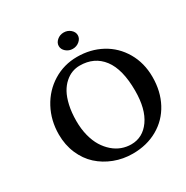

<svg xmlns="http://www.w3.org/2000/svg" viewBox="-186 -981 1113 1147"><g transform="rotate(-30 370.5 -407.0)"><path d="M391.1 -605Q364.3 -605 338.9 -595.7Q313.5 -586.4 289.6 -565.4Q265.6 -544.4 248 -512.9Q230.5 -481.4 219.7 -433.8Q209 -386.2 209 -327.1Q209 -272.9 220.9 -226.3Q232.9 -179.7 253.4 -146.5Q273.9 -113.3 301.3 -89.6Q328.6 -65.9 360.1 -54.4Q391.6 -43 424.8 -43Q504.4 -43 554.2 -113.3Q604 -183.6 604 -310.1Q604 -457.5 547.9 -531.2Q491.7 -605 391.1 -605ZM734.9 -329.1Q734.9 -230 693.6 -152.8Q652.3 -75.7 577.1 -33Q502 9.8 404.8 9.8Q338.4 9.8 279.1 -12.9Q219.7 -35.6 175 -76.2Q130.4 -116.7 104.2 -177.5Q78.1 -238.3 78.1 -310.1Q78.1 -406.7 120.8 -486.6Q163.6 -566.4 238.3 -612.3Q313 -658.2 403.8 -658.2Q496.1 -658.2 571.3 -617.7Q646.5 -577.1 690.7 -501.5Q734.9 -425.8 734.9 -329.1ZM407.2 -824.2Q434.1 -824.2 453.6 -807.4Q473.1 -790.5 473.1 -768.1Q473.1 -745.6 453.6 -728.8Q434.1 -711.9 407.2 -711.9Q380.9 -711.9 361.3 -728.8Q341.8 -745.6 341.8 -768.1Q341.8 -790.5 361.3 -807.4Q380.9 -824.2 407.2 -824.2Z"/></g></svg>

Font: Linear Smooth
Style: Bold
Weight: 700
Designer: Philipp H. Poll, Flanker
Foundry: Philipp H. Poll, reworked by Flanker
Version: Version 1.061 | FøM Fix